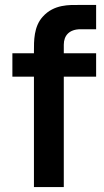

<svg xmlns="http://www.w3.org/2000/svg" viewBox="-20 -755 418 775"><path d="M368 -637V-735H300.5C261 -735 198 -738.5 152.5 -687.5C116 -647.5 117 -589.5 117 -548.5V-540H30V-445.5H117V0H237.5V-445.5H368V-540H237.5V-574.5C237.5 -611.5 259.5 -637 305.5 -637Z"/></svg>

Font: Hauora
Style: Bold
Weight: 700
Designer: Wayne Shih
Foundry: WCYS
Version: Version 1.001;hotconv 1.0.109;makeotfexe 2.5.65596